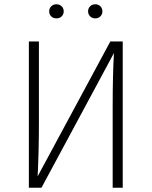

<svg xmlns="http://www.w3.org/2000/svg" viewBox="-20 -878 709 898"><path d="M554 0H507V-375Q507 -534 513 -630L174 0H115V-684H162V-308Q162 -171 156 -53L496 -684H554ZM278 -825Q278 -811 268.5 -801.5Q259 -792 244 -792Q229 -792 219.5 -801.5Q210 -811 210 -825Q210 -839 219.5 -848.5Q229 -858 244 -858Q259 -858 268.5 -848.5Q278 -839 278 -825ZM459 -825Q459 -811 449.5 -801.5Q440 -792 426 -792Q411 -792 401.5 -801.5Q392 -811 392 -825Q392 -839 401.5 -848.5Q411 -858 426 -858Q440 -858 449.5 -848.5Q459 -839 459 -825Z"/></svg>

Font: FiraGO ExtraLight
Style: Regular
Weight: 200
Designer: bBox Type
Foundry: bBox Type GmbH
Version: Version 1.001